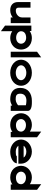

<svg xmlns="http://www.w3.org/2000/svg" viewBox="1618 -2324 921 4196"><g transform="rotate(90 2078.0 -225.5)"><path d="M25 -154C25 -60 84 11 201 11C268 11 320 -12 361 -44V0H485V-432H361V-249C361 -206 341 -172 313 -149C289 -128 256 -111 211 -111C167 -111 147 -131 147 -172V-432H25Z M539 124 662 215V-33C700 -7 750 11 812 11C947 11 1063 -85 1063 -225C1063 -341 980 -462 812 -462C749 -462 697 -443 657 -415V-451H539ZM662 -225C662 -292 714 -337 805 -337C881 -337 935 -287 935 -225C935 -169 885 -118 805 -118C716 -118 662 -170 662 -225Z M1110 0H1233V-666L1110 -575Z M1284 -226C1284 -95 1405 11 1570 11C1736 11 1854 -95 1854 -226C1854 -357 1736 -462 1570 -462C1405 -462 1284 -357 1284 -226ZM1406 -226C1406 -290 1479 -341 1570 -341C1660 -341 1732 -290 1732 -226C1732 -162 1660 -110 1570 -110C1479 -110 1406 -162 1406 -226Z M1900 -207C1900 -53 2006 11 2149 11C2207 11 2252 -10 2287 -32V0H2403V-372C2403 -470 2235 -462 2183 -462C2022 -462 1900 -381 1900 -207ZM2027 -209C2027 -309 2101 -343 2183 -343C2219 -343 2257 -336 2280 -331V-161C2263 -146 2210 -108 2152 -108C2076 -108 2027 -119 2027 -209Z M2454 -226C2454 -110 2539 11 2707 11C2770 11 2823 -8 2862 -36V0H2979V-575L2856 -666V-418C2818 -444 2768 -462 2707 -462C2572 -462 2454 -366 2454 -226ZM2582 -226C2582 -282 2632 -333 2712 -333C2801 -333 2856 -281 2856 -226C2856 -159 2803 -114 2712 -114C2636 -114 2582 -164 2582 -226Z M3029 -226C3029 -95 3150 11 3294 11C3439 11 3543 -57 3549 -133H3394C3389 -112 3329 -110 3294 -110C3237 -110 3188 -133 3165 -167H3557V-221C3557 -355 3439 -462 3294 -462C3150 -462 3029 -357 3029 -226ZM3164 -282C3186 -316 3236 -341 3294 -341C3352 -341 3401 -317 3423 -282Z M3603 -226C3603 -110 3688 11 3856 11C3919 11 3972 -8 4011 -36V0H4128V-575L4005 -666V-418C3967 -444 3917 -462 3856 -462C3721 -462 3603 -366 3603 -226ZM3731 -226C3731 -282 3781 -333 3861 -333C3950 -333 4005 -281 4005 -226C4005 -159 3952 -114 3861 -114C3785 -114 3731 -164 3731 -226Z"/></g></svg>

Font: Charger Sport
Style: UltExt
Weight: 1000
Designer: Jasper
Foundry: Cannot Into Space Fonts
Version: Version 1.1